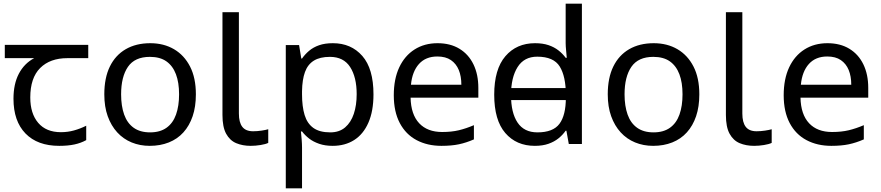

<svg xmlns="http://www.w3.org/2000/svg" viewBox="-20 -780 4774 1040"><path d="M301 10Q183 10 118 -57Q53 -124 53 -245Q53 -325 82 -380.5Q111 -436 165 -465H6V-537H458V-465H345Q251 -465 197.5 -411.5Q144 -358 144 -252Q144 -165 187 -114.5Q230 -64 310 -64Q347 -64 381 -73.5Q415 -83 447 -99V-21Q418 -5 383 2.5Q348 10 301 10Z M1041 -269Q1041 -202 1023.5 -150.5Q1006 -99 973.5 -63Q941 -27 894.5 -8.5Q848 10 791 10Q738 10 693 -8.5Q648 -27 615 -63Q582 -99 563.5 -150.5Q545 -202 545 -269Q545 -358 575 -419.5Q605 -481 661 -513.5Q717 -546 794 -546Q867 -546 922.5 -513.5Q978 -481 1009.5 -419.5Q1041 -358 1041 -269ZM636 -269Q636 -206 652.5 -159.5Q669 -113 704 -88Q739 -63 793 -63Q847 -63 882 -88Q917 -113 933.5 -159.5Q950 -206 950 -269Q950 -333 933 -378Q916 -423 881.5 -447.5Q847 -472 792 -472Q710 -472 673 -418Q636 -364 636 -269Z M1338 10Q1294 10 1259.5 -4.5Q1225 -19 1205 -55.5Q1185 -92 1185 -157V-714H1274V-165Q1274 -117 1292.5 -93Q1311 -69 1351 -69Q1373 -69 1396.5 -72.5Q1420 -76 1433 -80V-6Q1419 1 1391.5 5.5Q1364 10 1338 10Z M1783 -546Q1882 -546 1942.5 -477Q2003 -408 2003 -269Q2003 -178 1975.5 -115.5Q1948 -53 1898.5 -21.5Q1849 10 1782 10Q1741 10 1709 -1Q1677 -12 1654.5 -29.5Q1632 -47 1616 -68H1610Q1612 -51 1614 -25Q1616 1 1616 20V240H1528V-536H1600L1612 -463H1616Q1632 -486 1654.5 -505Q1677 -524 1708.5 -535Q1740 -546 1783 -546ZM1767 -472Q1713 -472 1680 -451.5Q1647 -431 1632 -390Q1617 -349 1616 -286V-269Q1616 -203 1630 -157Q1644 -111 1677.5 -87Q1711 -63 1769 -63Q1818 -63 1849.5 -90Q1881 -117 1896.5 -163.5Q1912 -210 1912 -270Q1912 -362 1876.5 -417Q1841 -472 1767 -472Z M2350 -546Q2419 -546 2468.5 -516Q2518 -486 2544.5 -431.5Q2571 -377 2571 -304V-251H2204Q2206 -160 2250.5 -112.5Q2295 -65 2375 -65Q2426 -65 2465.5 -74.5Q2505 -84 2547 -102V-25Q2506 -7 2466 1.5Q2426 10 2371 10Q2295 10 2236.5 -21Q2178 -52 2145.5 -113.5Q2113 -175 2113 -264Q2113 -352 2142.5 -415Q2172 -478 2225.5 -512Q2279 -546 2350 -546ZM2349 -474Q2286 -474 2249.5 -433.5Q2213 -393 2206 -321H2479Q2479 -367 2465 -401Q2451 -435 2422.5 -454.5Q2394 -474 2349 -474Z M2706 -238V-303H3082V-238ZM2877 10Q2777 10 2717 -59.5Q2657 -129 2657 -267Q2657 -405 2717.5 -475.5Q2778 -546 2878 -546Q2920 -546 2951 -535.5Q2982 -525 3005 -507Q3028 -489 3044 -467H3050Q3049 -480 3046.5 -505.5Q3044 -531 3044 -546V-760H3132V0H3061L3048 -72H3044Q3028 -49 3005 -30.5Q2982 -12 2950.5 -1Q2919 10 2877 10ZM2891 -63Q2976 -63 3010.5 -109.5Q3045 -156 3045 -250V-266Q3045 -366 3012 -419.5Q2979 -473 2890 -473Q2819 -473 2783.5 -416.5Q2748 -360 2748 -265Q2748 -169 2783.5 -116Q2819 -63 2891 -63Z M3768 -269Q3768 -202 3750.5 -150.5Q3733 -99 3700.5 -63Q3668 -27 3621.5 -8.5Q3575 10 3518 10Q3465 10 3420 -8.5Q3375 -27 3342 -63Q3309 -99 3290.5 -150.5Q3272 -202 3272 -269Q3272 -358 3302 -419.5Q3332 -481 3388 -513.5Q3444 -546 3521 -546Q3594 -546 3649.5 -513.5Q3705 -481 3736.5 -419.5Q3768 -358 3768 -269ZM3363 -269Q3363 -206 3379.5 -159.5Q3396 -113 3431 -88Q3466 -63 3520 -63Q3574 -63 3609 -88Q3644 -113 3660.5 -159.5Q3677 -206 3677 -269Q3677 -333 3660 -378Q3643 -423 3608.5 -447.5Q3574 -472 3519 -472Q3437 -472 3400 -418Q3363 -364 3363 -269Z M4065 10Q4021 10 3986.5 -4.5Q3952 -19 3932 -55.5Q3912 -92 3912 -157V-714H4001V-165Q4001 -117 4019.5 -93Q4038 -69 4078 -69Q4100 -69 4123.5 -72.5Q4147 -76 4160 -80V-6Q4146 1 4118.5 5.5Q4091 10 4065 10Z M4462 -546Q4531 -546 4580.5 -516Q4630 -486 4656.5 -431.5Q4683 -377 4683 -304V-251H4316Q4318 -160 4362.5 -112.5Q4407 -65 4487 -65Q4538 -65 4577.5 -74.5Q4617 -84 4659 -102V-25Q4618 -7 4578 1.5Q4538 10 4483 10Q4407 10 4348.5 -21Q4290 -52 4257.5 -113.5Q4225 -175 4225 -264Q4225 -352 4254.5 -415Q4284 -478 4337.5 -512Q4391 -546 4462 -546ZM4461 -474Q4398 -474 4361.5 -433.5Q4325 -393 4318 -321H4591Q4591 -367 4577 -401Q4563 -435 4534.5 -454.5Q4506 -474 4461 -474Z"/></svg>

Font: lguzrati85
Style: Book
Weight: 400
Designer: Jelle Bosma - Monotype Design Team, Universal Thirst
Foundry: Monotype Imaging Inc.
Version: Version 2.106